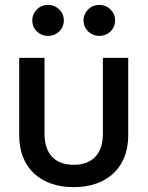

<svg xmlns="http://www.w3.org/2000/svg" viewBox="-20 -751 600 781"><path d="M279.8 10.3C416.5 10.3 501.5 -70.8 501.5 -199.2V-515.6H398.4V-205.1C398.4 -126 356 -80.6 279.8 -80.6C203.6 -80.6 161.1 -126 161.1 -205.1V-515.6H58.1V-199.2C58.1 -70.8 143.1 10.3 279.8 10.3ZM384.3 -605C419.9 -605 448.2 -632.3 448.2 -668C448.2 -703.1 419.9 -731 384.3 -731C348.1 -731 319.8 -703.1 319.8 -668C319.8 -632.3 348.1 -605 384.3 -605ZM175.3 -605C211.4 -605 239.7 -632.3 239.7 -668C239.7 -703.1 211.4 -731 175.3 -731C139.6 -731 111.3 -703.1 111.3 -668C111.3 -632.3 139.6 -605 175.3 -605Z"/></svg>

Font: Inteeer Medium
Style: Regular
Weight: 500
Designer: Rasmus Andersson
Foundry: rsms
Version: Version 4.001;Glyphs 3.4 (3402)